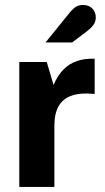

<svg xmlns="http://www.w3.org/2000/svg" viewBox="-20 -742 416 762"><path d="M56.6 0V-496H165.5L192.5 -404.8Q208.9 -442.9 231.9 -466.2Q255 -489.6 286.1 -500Q317.1 -510.5 355.7 -508.9V-369.1Q301.5 -374.8 266.1 -363Q230.6 -351.3 213.2 -321.7Q195.8 -292 195.8 -243.1V0ZM160.6 -573.4 255.4 -690.4Q269.2 -707.4 280.8 -714.8Q292.3 -722.2 309.4 -722.2Q333.5 -722.2 346.8 -707.9Q360.2 -693.5 360.2 -672.4Q360.2 -658.8 352.7 -646Q345.2 -633.2 322.6 -616L266.2 -573.4Z"/></svg>

Font: Atkinson Hyperlegible Next
Style: Regular
Weight: 400
Designer: Elliott Scott, Megan Eiswerth, Linus Boman, Theodore Petrosky, Letters from Sweden
Foundry: Applied Design Works, Letters from Sweden
Version: Version 2.001